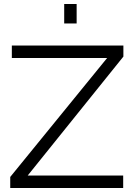

<svg xmlns="http://www.w3.org/2000/svg" viewBox="-20 -937 669 957"><path d="M31 -55 514 -648H39V-710H595V-655L118 -62H594V0H31ZM300 -820V-917H362V-820Z"/></svg>

Font: Raleway Thin
Style: Regular
Weight: 400
Version: Version 4.026